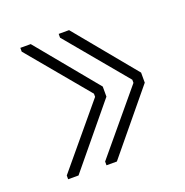

<svg xmlns="http://www.w3.org/2000/svg" viewBox="-86 -637 552 574"><g transform="rotate(-20 190.5 -350.0)"><path d="M192 -559 351 -366V-334L192 -141H159V-153L319 -345V-355L159 -547V-559ZM70 -559 229 -366V-334L70 -141H37V-153L197 -345V-355L37 -547V-559Z"/></g></svg>

Font: Phudu Medium
Style: Regular
Weight: 500
Version: Version 1.005;gftools[0.9.23]